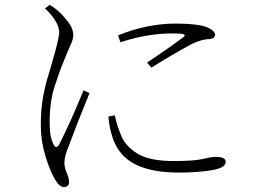

<svg xmlns="http://www.w3.org/2000/svg" viewBox="-20 -742 1040 781"><path d="M460 -598 470 -570Q534 -591 586 -598.5Q638 -606 672 -606Q704 -606 717 -604.5Q730 -603 731 -599Q732 -595 725 -590Q669 -548 578 -487L596 -467Q682 -521 760 -563Q802 -583 832 -583Q846 -585 850.5 -590Q855 -595 855 -600Q855 -615 829 -628Q795 -646 690 -646Q639 -646 580 -634.5Q521 -623 460 -598ZM447 -273 421 -268Q424 -223 440 -176Q466 -105 532.5 -72.5Q599 -40 706 -40Q783 -40 840.5 -49.5Q898 -59 898 -83Q898 -95 886.5 -99.5Q875 -104 860 -104Q841 -104 805.5 -95.5Q770 -87 687 -87Q595 -87 547.5 -112.5Q500 -138 477 -181Q456 -228 447 -273ZM163 -708 182 -722Q203 -710 221 -693Q236 -680 257 -653Q278 -626 278 -598Q278 -583 268.5 -562.5Q259 -542 240 -495Q223 -455 202.5 -391.5Q182 -328 182 -248Q182 -202 187.5 -182Q193 -162 199 -153Q208 -135 220 -153Q270 -251 320 -375L344 -363Q296 -246 260 -149Q242 -107 242 -80Q242 -60 251.5 -38.5Q261 -17 261 -1Q261 17 241 19Q230 19 220 9.5Q210 0 202 -15Q184 -45 165 -106.5Q146 -168 146 -232Q146 -298 155 -346.5Q164 -395 175.5 -432Q187 -469 195 -499Q216 -569 221 -608Q221 -653 163 -708Z"/></svg>

Font: Minh Nguyen ExtraLight
Style: Regular
Weight: 250
Designer: Ryoko NISHIZUKA 西塚涼子 (kana & ideographs); Frank Grießhammer (Latin, Greek & Cyrillic); Wenlong ZHANG 张文龙 (bopomofo); San
Foundry: Adobe
Version: Version 1.100;July 7, 2023;FontCreator 14.0.0.2814 64-bit